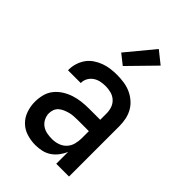

<svg xmlns="http://www.w3.org/2000/svg" viewBox="-229 -858 957 957"><g transform="rotate(45 250.0 -379.0)"><path d="M208 8Q178 8 148 -1Q118 -10 96 -31.5Q74 -53 64 -83Q54 -113 54 -143Q54 -169 60.5 -194.5Q67 -220 83 -240Q99 -260 121 -274Q143 -288 167.5 -296Q192 -304 217.5 -307Q243 -310 269 -310H348V-355Q348 -375 341.5 -393.5Q335 -412 320.5 -425Q306 -438 287 -443Q268 -448 249 -448Q231 -448 214 -444.5Q197 -441 182.5 -431.5Q168 -422 159 -406.5Q150 -391 150 -374V-371H60V-376Q60 -399 67 -421Q74 -443 87 -461.5Q100 -480 119 -493Q138 -506 159.5 -514Q181 -522 203.5 -525Q226 -528 249 -528Q273 -528 297.5 -524.5Q322 -521 344 -511.5Q366 -502 385 -486Q404 -470 416 -449Q428 -428 433 -404Q438 -380 438 -355V0H348V-84Q340 -64 326 -45.5Q312 -27 293.5 -14.5Q275 -2 253 3Q231 8 208 8ZM246 -72Q267 -72 287.5 -79Q308 -86 322.5 -101.5Q337 -117 342.5 -138Q348 -159 348 -180V-230H269Q255 -230 241 -229Q227 -228 214 -224.5Q201 -221 188 -215.5Q175 -210 164.5 -201Q154 -192 149 -179Q144 -166 144 -152Q144 -134 152.5 -117Q161 -100 176 -89.5Q191 -79 209 -75.5Q227 -72 246 -72ZM238 -579 185 -621 305 -766 370 -714Z"/></g></svg>

Font: Iosevka Custom Medium
Style: Regular
Weight: 500
Monospace: yes
Designer: Belleve Invis
Foundry: Belleve Invis
Version: Version 32.5.0; ttfautohint (v1.8.4)